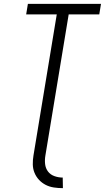

<svg xmlns="http://www.w3.org/2000/svg" viewBox="-20 -755 545 998"><path d="M307 223Q283 223 260 219.5Q237 216 217.5 206Q198 196 183 180Q168 164 159.5 143.5Q151 123 150.5 100Q150 77 154 53L275 -680H116L125 -735H505L496 -680H337L216 53Q212 76 214.5 98Q217 120 229.5 136.5Q242 153 263 160.5Q284 168 306 168Z"/></svg>

Font: Iosevka Light Oblique
Style: Regular
Weight: 300
Italic angle: -9°
Monospace: yes
Designer: Belleve Invis
Foundry: Belleve Invis
Version: Version 32.5.0; ttfautohint (v1.8.4)